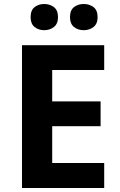

<svg xmlns="http://www.w3.org/2000/svg" viewBox="-20 -940 600 960"><path d="M501 0H90V-714H501V-590H241V-433H483V-309H241V-125H501ZM133 -854Q133 -889 153 -904.5Q173 -920 201 -920Q229 -920 249.5 -904.5Q270 -889 270 -854Q270 -821 249.5 -805Q229 -789 201 -789Q173 -789 153 -805Q133 -821 133 -854ZM330 -854Q330 -889 350 -904.5Q370 -920 399 -920Q427 -920 447.5 -904.5Q468 -889 468 -854Q468 -821 447.5 -805Q427 -789 399 -789Q370 -789 350 -805Q330 -821 330 -854Z"/></svg>

Font: Noto Sans Vithkuqi
Style: Bold
Weight: 700
Version: Version 1.001; ttfautohint (v1.8.4.7-5d5b)